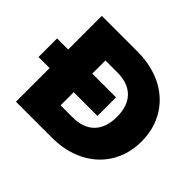

<svg xmlns="http://www.w3.org/2000/svg" viewBox="-163 -919 1126 1126"><g transform="rotate(45 400.5 -356.0)"><path d="M92 0H394C615 0 778 -141 778 -356C778 -572 615 -712 392 -712H92V-433H0V-279H92ZM292 -170V-279H489V-433H292V-542H392C503 -542 574 -481 574 -357C574 -232 504 -170 392 -170Z"/></g></svg>

Font: MV Cash Black
Style: Regular
Weight: 900
Designer: Rodrigo Fuenzalida
Foundry: fragTYPE
Version: Version 1.100;Glyphs 3.1.2 (3151)